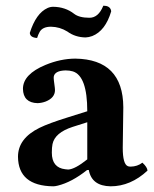

<svg xmlns="http://www.w3.org/2000/svg" viewBox="-20 -652 546 682"><path d="M297.9 -588.9Q329.1 -588.9 346.2 -629.9Q346.7 -631.3 347.2 -631.8Q369.1 -631.8 374 -616.7Q374.5 -613.8 375 -611.8Q354.5 -542.5 307.6 -523.9Q295.4 -519.5 284.2 -519Q247.1 -519.5 219.2 -540Q192.4 -556.6 161.1 -557.1Q131.8 -557.1 121.1 -539.1Q115.7 -529.8 111.8 -517.1Q86.9 -518.6 85.9 -535.2Q107.9 -605 148.9 -623.5Q158.7 -627.9 168.9 -627.9Q211.9 -627.4 243.2 -603Q261.2 -588.9 297.9 -588.9ZM295.4 -48.3 289.1 -47.9Q234.9 -4.9 185.5 7.3Q175.8 9.8 168.9 9.8Q44.9 8.3 43.9 -95.2Q43.9 -160.2 120.1 -197.8Q153.8 -214.4 223.1 -235.8L290 -256.8Q290 -382.3 238.8 -398.4Q227.5 -401.9 212.9 -401.9Q174.3 -400.9 170.9 -379.4Q169.9 -373.5 174.8 -339.8Q175.3 -335 175.3 -332Q175.3 -304.7 142.6 -291.5Q128.4 -286.1 113.3 -285.6Q62.5 -287.1 61.5 -336.4Q61.5 -388.2 141.6 -421.4Q194.8 -443.4 247.1 -443.8Q417 -441.4 418 -271L416 -127Q416 -68.4 434.6 -61.5Q439.5 -60.1 443.8 -60.1Q468.3 -60.5 485.8 -74.2Q503.4 -58.1 503.9 -45.9Q443.8 9.8 373 9.8Q305.7 8.8 295.4 -48.3ZM290 -217.8 237.8 -201.2Q174.8 -180.7 166.5 -140.1Q164.1 -128.4 164.1 -109.9Q164.1 -56.2 211.9 -50.8Q217.3 -50.3 222.2 -49.8Q246.1 -50.8 290 -85.9Z"/></svg>

Font: Linux Libertine O
Style: Bold
Weight: 700
Designer: Philipp H. Poll
Foundry: Philipp H. Poll
Version: Version 5.0.0